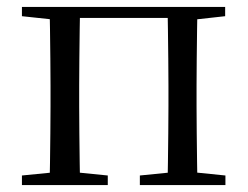

<svg xmlns="http://www.w3.org/2000/svg" viewBox="-20 -536 717 556"><path d="M123.1 0Q124.3 -24.4 124.8 -65.4Q125.3 -106.3 125.8 -150.3Q126.3 -194.3 126.3 -228.5V-288.3Q126.3 -321.7 125.8 -365.7Q125.3 -409.8 124.8 -450.8Q124.3 -491.8 123.1 -516H212.3Q211.3 -491.7 210.8 -450.7Q210.3 -409.7 209.8 -365.7Q209.3 -321.7 209.3 -288.3V-228.5Q209.3 -194.3 209.8 -150.3Q210.3 -106.3 210.8 -65.4Q211.3 -24.4 212.3 0ZM464.8 0Q465.8 -24.4 466.3 -65.4Q466.8 -106.3 467.3 -150.3Q467.8 -194.3 467.8 -228.5V-288.3Q467.8 -321.7 467.3 -365.7Q466.8 -409.7 466.3 -450.7Q465.8 -491.7 464.8 -516H552.2Q551.2 -491.7 550.7 -450.7Q550.2 -409.7 549.7 -365.7Q549.2 -321.7 549.2 -288.3V-228.5Q549.2 -194.3 549.7 -150.3Q550.2 -106.3 550.7 -65.4Q551.2 -24.4 552.2 0ZM43.5 0V-27.8L152.7 -38.6H184.7L292.1 -27.8V0ZM385 0V-27.8L493.4 -38.6H526.4L632.8 -27.8V0ZM43.5 -489.1V-516H167V-477.4H152.7ZM508.7 -477.4V-516H632V-489.1L526.4 -477.4ZM167 -484.1V-516H508.7V-484.1Z"/></svg>

Font: Noto Serif JP
Style: Regular
Weight: 200
Designer: Ryoko NISHIZUKA 西塚涼子 (kana & ideographs); Frank Grießhammer (Latin, Greek & Cyrillic); Wenlong ZHANG 张文龙 (bopomofo); San
Foundry: Adobe
Version: Version 2.001;hotconv 1.1.0;makeotfexe 2.6.0